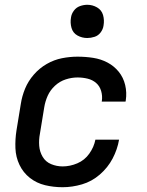

<svg xmlns="http://www.w3.org/2000/svg" viewBox="-20 -775 616 803"><path d="M242 8Q282 8 323 -4Q364 -16 397.5 -45Q431 -74 451 -112Q471 -150 478 -191H379Q373 -160 353.5 -132.5Q334 -105 303.5 -92Q273 -79 242 -79Q217 -79 194 -88.5Q171 -98 158.5 -119Q146 -140 144 -165Q142 -190 147 -216L165 -326Q169 -351 179.5 -374.5Q190 -398 210 -416.5Q230 -435 255 -443Q280 -451 304 -451Q326 -451 346.5 -446Q367 -441 382 -428Q397 -415 403 -394.5Q409 -374 406 -353Q406 -351 405 -350H505L506 -355Q511 -388 503.5 -419.5Q496 -451 476.5 -475Q457 -499 429.5 -513.5Q402 -528 370 -533Q338 -538 304 -538Q272 -538 239 -531.5Q206 -525 175.5 -507.5Q145 -490 121.5 -463Q98 -436 85 -404.5Q72 -373 67 -340L49 -230Q43 -192 44.5 -155Q46 -118 61.5 -85.5Q77 -53 105 -31Q133 -9 168.5 -0.5Q204 8 242 8ZM345 -616Q360 -616 375.5 -621Q391 -626 401 -639.5Q411 -653 413 -668Q417 -691 411 -712Q405 -733 386 -744Q367 -755 345 -755Q330 -755 314.5 -749.5Q299 -744 289 -730.5Q279 -717 277 -702Q273 -680 279 -658.5Q285 -637 304 -626.5Q323 -616 345 -616Z"/></svg>

Font: Iosevka Sparkle Medium Oblique
Style: Regular
Weight: 500
Italic angle: -9°
Designer: Belleve Invis
Foundry: Belleve Invis
Version: Version 4.5.0; ttfautohint (v1.8.3)